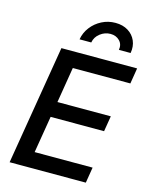

<svg xmlns="http://www.w3.org/2000/svg" viewBox="-137 -1042 891 1130"><g transform="rotate(15 308.0 -477.0)"><path d="M33.7 0 154.3 -727.5H615.7L600.1 -631.8H249.5L213.9 -415H539.1L523.4 -320.3H197.8L160.6 -95.7H513.7L498 0ZM424.3 -953.6Q469.2 -953.6 501.2 -933.8Q533.2 -914.1 547.9 -880.4Q562.5 -846.7 555.2 -805.2H483.9Q489.7 -839.4 468.3 -861.3Q446.8 -883.3 412.6 -883.3Q378.4 -883.3 349.9 -861.3Q321.3 -839.4 315.4 -805.2H244.1Q251 -846.7 276.9 -880.4Q302.7 -914.1 341.1 -933.8Q379.4 -953.6 424.3 -953.6Z"/></g></svg>

Font: Inter 16pt Medium
Style: Italic
Weight: 500
Italic angle: -9.3988°
Version: Version 4.001;git-66647c0bb